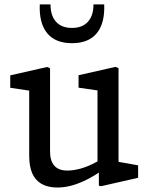

<svg xmlns="http://www.w3.org/2000/svg" viewBox="-20 -826 660 858"><path d="M110.5 -129.5V-449.7L136.8 -417.2L25.8 -433.7V-489.3L191.3 -526.8L203.7 -520.8V-149Q203.7 -118.5 213.4 -99.5Q223.2 -80.5 240.1 -72.2Q257 -63.8 280.3 -63.8Q308 -63.8 340.8 -72.8Q373.7 -81.8 412 -102.7Q425 -109.3 443.8 -121.8V-68.8Q404.8 -42.3 370.1 -24.5Q335.3 -6.7 302.1 2.7Q268.8 12 236.8 12Q194.2 12 166.1 -4Q138 -20 124.2 -51.2Q110.5 -82.5 110.5 -129.5ZM421.8 -72.2 415.7 -84V-445.5L437.8 -418.8L331 -434.2V-489.8L496.5 -527.3L509.7 -521.3V-80.2L487.3 -106.7L597.2 -87.2V-31.5L432.2 6L421.8 3.8ZM157.7 -806.2H205.7Q205.7 -756.5 230.3 -728.8Q255 -701.2 301.7 -701.2Q348.3 -701.2 373 -728.8Q397.7 -756.5 397.7 -806.2H445.7Q449 -722 412.4 -677.5Q375.8 -633 301.7 -633Q227.5 -633 190.9 -677.5Q154.3 -722 157.7 -806.2Z"/></svg>

Font: Monaspace Xenon Var ExtraLight
Style: Regular
Weight: 200
Designer: Riley Cran and the Lettermatic Team
Version: Version 1.200 (Monaspace Xenon Var)